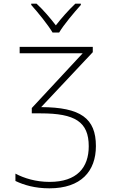

<svg xmlns="http://www.w3.org/2000/svg" viewBox="-20 -785 640 1045"><path d="M266 -608H302C326 -649 383 -717 420 -758V-765H390C354 -731 313 -685 284 -647C255 -685 216 -731 179 -765H150V-758C187 -717 242 -649 266 -608ZM249 240C421 240 502 147 502 10C502 -141 419 -201 204 -202L485 -501V-530H87V-495H430L153 -197V-168H202C388 -168 463 -122 463 11C463 127 399 205 250 205C175 205 111 185 64 160V200C110 222 170 240 249 240Z"/></svg>

Font: Noto Sans Mono ExtraLight
Style: Regular
Weight: 200
Designer: Monotype Design Team
Foundry: Monotype Imaging Inc.
Version: Version 2.014